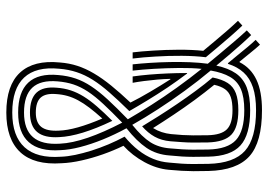

<svg xmlns="http://www.w3.org/2000/svg" viewBox="-142 -707 858 614"><g transform="rotate(-90 287.0 -400.0)"><path d="M241.5 8.8Q139 8.8 94.2 -31.5Q49.5 -71.8 47.2 -162Q46.5 -190.8 46.6 -210.4Q46.8 -230 47.8 -247.9Q48.8 -265.8 51 -289.2Q54.5 -328.2 75.6 -367.1Q96.8 -406 127.8 -434.2Q112.8 -465.2 100.6 -499.6Q88.5 -534 80.9 -568Q73.2 -602 72 -632Q65.8 -719.5 107.2 -764.1Q148.8 -808.8 234 -808.8Q321.5 -808.8 362 -764.8Q402.5 -720.8 394.2 -637.5Q392 -608 383.4 -581.5Q374.8 -555 359.1 -528.5Q343.5 -502 320.4 -473.5Q297.2 -445 266 -411.8Q280.2 -383.2 300.9 -348.2Q321.5 -313.2 340.5 -283.8L341.8 -284.5Q341.5 -304 339.5 -326.1Q337.5 -348.2 334.8 -369.1Q332 -390 329.2 -404.8H349.5Q353 -379.8 355.4 -351.9Q357.8 -324 359.1 -293.9Q360.5 -263.8 360.5 -231L359 -230.5Q336 -260.8 314.2 -293.1Q292.5 -325.5 273.4 -357Q254.2 -388.5 238.8 -415.5Q273.5 -450.8 298.2 -479Q323 -507.2 338.9 -532.6Q354.8 -558 363.2 -583.8Q371.8 -609.5 374.2 -639.8Q381.5 -714 345.9 -751.9Q310.2 -789.8 234 -789.8Q158.8 -789.8 123 -750.4Q87.2 -711 92.8 -633.8Q93.5 -613.5 98.6 -588.6Q103.8 -563.8 112.2 -536.8Q120.8 -509.8 132.2 -482.5Q143.8 -455.2 157 -430.5Q131.2 -409 113.6 -386.4Q96 -363.8 86 -339.2Q76 -314.8 74 -287.8Q71.8 -264.8 70.6 -247.4Q69.5 -230 69.5 -210.8Q69.5 -191.5 70 -162.5Q72 -80.8 111.8 -45.5Q151.5 -10.2 241.5 -10.2Q285.2 -10.2 314.6 -20.1Q344 -30 362.1 -49.9Q380.2 -69.8 389.8 -99.8L391.8 -100.2Q403.8 -86 417 -69.8Q430.2 -53.5 442.9 -38.2Q455.5 -23 466.5 -11.5L451.2 2.5Q439.2 -10.5 425.1 -28.2Q411 -46 396.5 -63.2L395 -62.8Q376.8 -26.8 339.2 -9Q301.8 8.8 241.5 8.8ZM241.5 -29Q163.2 -29 128.9 -60Q94.5 -91 93 -163Q92.2 -192 92.4 -211.1Q92.5 -230.2 93.5 -247.1Q94.5 -264 96.8 -286.5Q99.8 -328.8 121.1 -360.4Q142.5 -392 183.8 -424.5Q163.8 -461.5 148.2 -499.5Q132.8 -537.5 123.8 -572.5Q114.8 -607.5 113.8 -635.8Q109.2 -703 139.4 -737Q169.5 -771 234 -771Q299.5 -771 329.8 -738.6Q360 -706.2 354 -642.5Q351.5 -612.5 343 -587.4Q334.5 -562.2 318.1 -537.5Q301.8 -512.8 275.9 -484.6Q250 -456.5 212.5 -420.2Q233 -384.8 258.5 -344.8Q284 -304.8 313.4 -263.8Q342.8 -222.8 373.8 -184.2Q377 -215.5 376.6 -256.1Q376.2 -296.8 373.9 -336.5Q371.5 -376.2 368.2 -404.8H388.2Q391 -379.2 393 -348.4Q395 -317.5 395.6 -285Q396.2 -252.5 395 -221.6Q393.8 -190.8 390.2 -164.5Q406 -145.5 424.5 -123.2Q443 -101 461.8 -79.1Q480.5 -57.2 496.8 -39.8L481.8 -25.8Q466.8 -41.2 449.9 -60.2Q433 -79.2 416.1 -99.2Q399.2 -119.2 384.2 -137.2Q376 -98.8 359.5 -74.9Q343 -51 314.5 -40Q286 -29 241.5 -29ZM241.5 -47.8Q283.8 -47.8 309.1 -58.8Q334.5 -69.8 348.1 -93.5Q361.8 -117.2 368.5 -155.2Q335 -195.2 303.8 -238Q272.5 -280.8 244.9 -323.5Q217.2 -366.2 194.8 -406Q155.8 -374.5 139 -347.9Q122.2 -321.2 119.5 -285Q117.5 -263.2 116.5 -246.8Q115.5 -230.2 115.4 -211.4Q115.2 -192.5 115.8 -163.8Q117.2 -101 146.2 -74.4Q175.2 -47.8 241.5 -47.8ZM241.5 -66.8Q186.8 -66.8 163.4 -89Q140 -111.2 138.5 -164.2Q138 -192.8 138.1 -211.1Q138.2 -229.5 139.4 -245.9Q140.5 -262.2 142.2 -283.8Q144.8 -312.8 156.8 -334.4Q168.8 -356 190 -374.5Q204.2 -350.8 222.6 -321.8Q241 -292.8 261.8 -262.1Q282.5 -231.5 304 -202.4Q325.5 -173.2 346.2 -149Q340.2 -119 328.6 -100.9Q317 -82.8 296.1 -74.8Q275.2 -66.8 241.5 -66.8ZM241.5 -85.5Q267.5 -85.5 283.5 -91Q299.5 -96.5 308.6 -109.2Q317.8 -122 322.8 -143.8Q298.5 -173.5 274.2 -206.5Q250 -239.5 227.4 -273.4Q204.8 -307.2 184.5 -339.5Q176.2 -326.2 171.5 -311.8Q166.8 -297.2 165.2 -282.2Q163.2 -261 162.2 -245.1Q161.2 -229.2 161.1 -211.1Q161 -193 161.5 -164.8Q162.5 -121.2 180.5 -103.4Q198.5 -85.5 241.5 -85.5ZM201.8 -438.2Q237.2 -472.5 261.6 -498.8Q286 -525 301.1 -547.9Q316.2 -570.8 323.9 -593.9Q331.5 -617 333.8 -644.8Q338.5 -698.8 313.8 -725.5Q289 -752.2 234 -752.2Q180.2 -752.2 155.5 -723.6Q130.8 -695 134.5 -637.5Q136.2 -598.5 153.5 -548.1Q170.8 -497.8 201.8 -438.2ZM207.5 -469.8Q182.8 -521.5 169.8 -564.1Q156.8 -606.8 155.5 -639.8Q152.5 -687.2 171.9 -710.2Q191.2 -733.2 234 -733.2Q278.2 -733.2 297.9 -712.1Q317.5 -691 313.5 -647.5Q311.8 -623.5 304.9 -602.6Q298 -581.8 285.4 -561.4Q272.8 -541 253.5 -518.8Q234.2 -496.5 207.5 -469.8ZM215 -501.8Q235.2 -524.2 249.5 -543Q263.8 -561.8 273 -578.8Q282.2 -595.8 287.1 -613Q292 -630.2 293.2 -649.8Q296 -683.2 281.9 -698.9Q267.8 -714.5 234 -714.5Q202 -714.5 188.1 -696.9Q174.2 -679.2 176.2 -641.5Q177 -614.2 186.9 -579.2Q196.8 -544.2 215 -501.8ZM512.2 -54Q496.8 -70.2 479 -90.5Q461.2 -110.8 443.6 -131.8Q426 -152.8 411 -170.8Q415.2 -205.2 415.5 -247.6Q415.8 -290 413.2 -331.6Q410.8 -373.2 406.8 -404.8H426.5Q429.8 -377.8 432.2 -338.8Q434.8 -299.8 435 -257.5Q435.2 -215.2 431.5 -179Q446 -161.8 462.6 -141.8Q479.2 -121.8 496.1 -102.5Q513 -83.2 527.5 -68Z"/></g></svg>

Font: Big Shoulders Inline Text Thin
Style: Bold
Weight: 700
Version: Version 2.002